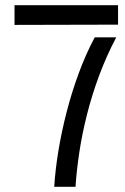

<svg xmlns="http://www.w3.org/2000/svg" viewBox="-20 -720 483 740"><path d="M189 0Q193 -65 205 -138Q217 -211 236.5 -287Q256 -363 283 -436.5Q310 -510 345 -576H428Q390 -504 362 -428.5Q334 -353 315 -277.5Q296 -202 285.5 -131.5Q275 -61 271 0ZM36 -624V-700H435V-625Z"/></svg>

Font: Stick No Bills
Style: Regular
Weight: 400
Version: Version 2.000